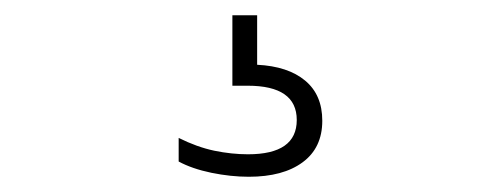

<svg xmlns="http://www.w3.org/2000/svg" viewBox="-20 -30 640 252"><path d="M306.5 202Q283 202 257.5 196.8Q232 191.5 214.5 182V151Q238.5 163 261.2 167.8Q284 172.5 305.5 172.5Q369.5 172.5 369.5 127.5Q369.5 82.5 305 82.5H285V-10H317.5V55Q358 57 380.5 75.8Q403 94.5 403 128.5Q403 164 377.2 183Q351.5 202 306.5 202Z"/></svg>

Font: Encode Sans Exp XLt
Style: Regular
Weight: 200
Width: 7
Designer: Multiple Designers
Foundry: Impallari Type
Version: Version 3.002; ttfautohint (v1.8.3) -l 8 -r 50 -G 200 -x 14 